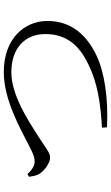

<svg xmlns="http://www.w3.org/2000/svg" viewBox="199 -856 601 1040"><g transform="rotate(-90 500.0 -336.5)"><path d="M76 -489 62 -480C65 -460 68 -440 78 -424C94 -398 136 -366 166 -366C195 -366 222 -394 296 -440C371 -487 506 -576 628 -576C757 -576 835 -504 835 -392C835 -285 782 -211 669 -158C569 -109 461 -93 328 -85L330 -58C486 -50 630 -72 719 -115C827 -166 906 -250 906 -380C906 -504 812 -617 629 -617C480 -617 326 -529 232 -481C179 -453 163 -450 143 -450C122 -450 98 -465 76 -489Z"/></g></svg>

Font: Harano Aji Mincho CN
Style: Regular
Weight: 400
Foundry: Masamichi Hosoda
Version: HaranoAjiMinchoCN-Regular version 20230610;ttx 4.39.4